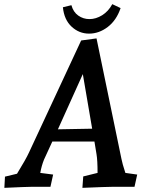

<svg xmlns="http://www.w3.org/2000/svg" viewBox="-20 -900 734 925"><path d="M4 -49 62 -63Q105 -133 120 -166L371 -705L445 -715L565 -135Q569 -113 584 -67L641 -59L628 0H521Q495 0 377 5L381 -50L450 -67Q450 -128 445 -157L435 -218H232L192 -131Q180 -101 174 -67L236 -59L223 0H131Q109 0 1 5ZM424 -280 379 -543 259 -277ZM409 -738Q361 -738 325 -771.5Q289 -805 283 -865L324 -875Q333 -842 357 -825Q381 -808 411 -808Q442 -808 472 -826.5Q502 -845 521 -880L561 -861Q541 -802 499 -770Q457 -738 409 -738Z"/></svg>

Font: Andada Pro SemiBold
Style: Italic
Weight: 600
Italic angle: -6.99998°
Designer: Carolina Giovagnoli
Foundry: Huerta Tipografica
Version: Version 3.005